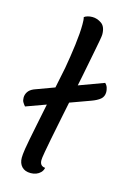

<svg xmlns="http://www.w3.org/2000/svg" viewBox="-151 -812 601 891"><g transform="rotate(15 149.0 -367.0)"><path d="M89 20Q61 20 46 4Q31 -12 31 -39Q31 -47 32 -56.5Q33 -66 35.5 -83Q38 -100 44 -130Q50 -160 59.5 -207.5Q69 -255 83.5 -325.5Q98 -396 118 -494Q128 -550 135.5 -609Q143 -668 143 -708Q143 -719 142.5 -727.5Q142 -736 140 -743Q146 -748 156.5 -751Q167 -754 179 -754Q202 -754 223 -739.5Q244 -725 244 -687Q244 -680 239.5 -655.5Q235 -631 228.5 -598Q222 -565 215.5 -531.5Q209 -498 204 -473Q179 -352 163.5 -276Q148 -200 139.5 -156.5Q131 -113 127.5 -92.5Q124 -72 123 -64.5Q122 -57 122 -51Q122 -37 128.5 -29.5Q135 -22 148 -21Q145 -7 136 2Q127 11 115 15.5Q103 20 89 20ZM-16 -272Q-23 -280 -28 -288.5Q-33 -297 -33 -310Q-33 -325 -24.5 -338Q-16 -351 3 -359L315 -474Q324 -466 327.5 -454.5Q331 -443 331 -434Q331 -412 316 -399.5Q301 -387 273 -377Z"/></g></svg>

Font: Sansita Swashed Light Light
Style: Regular
Weight: 300
Version: Version 1.003